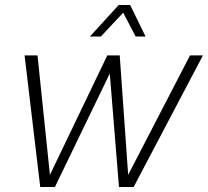

<svg xmlns="http://www.w3.org/2000/svg" viewBox="-20 -753 837 773"><path d="M342 -606H386L476 -702L526 -606H566L504 -733H458ZM142 0H201L422 -457L459 0H518L797 -530H745L496 -49L462 -530H412L181 -49L131 -530H79Z"/></svg>

Font: Geist ExtraLight
Style: Italic
Weight: 200
Italic angle: -12°
Designer: Basement.studio, Andrés Briganti, Mateo Zaragoza
Foundry: Basement.studio, Vercel, Andrés Briganti, Guido Ferreyra, Mateo Zaragoza
Version: Version 1.500